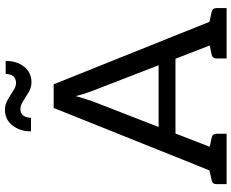

<svg xmlns="http://www.w3.org/2000/svg" viewBox="-102 -858 959 796"><g transform="rotate(-90 378.0 -459.5)"><path d="M13 0V-41Q13 -59 29 -62L70 -71L329 -717H427L686 -71L727 -62Q743 -59 743 -41V0H534V-41Q534 -59 550 -62L588 -70L533 -212H223L168 -70L206 -62Q222 -59 222 -41V0ZM357 -557 250 -282H506L399 -558Q388 -586 378 -625Q372 -605 367 -588Q362 -571 357 -557ZM432 -873Q469 -873 470 -916H524Q524 -870 500 -839.5Q476 -809 435 -809Q414 -809 394.5 -820.5Q375 -832 357.5 -843.5Q340 -855 325 -855Q290 -855 288 -811H232Q232 -857 256.5 -888Q281 -919 322 -919Q343 -919 363 -907.5Q383 -896 400.5 -884.5Q418 -873 432 -873Z"/></g></svg>

Font: Aleo
Style: Regular
Weight: 400
Designer: Alessio Laiso
Foundry: Alessio Laiso
Version: Version 2.001; ttfautohint (v1.8.4.7-5d5b);gftools[0.9.29]